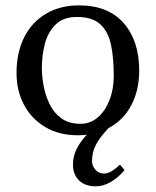

<svg xmlns="http://www.w3.org/2000/svg" viewBox="-20 -485 570 703"><path d="M436 137.7Q414.6 164.1 386.5 180.7Q358.4 197.3 330.6 197.3Q291.5 197.3 269.3 175.5Q247.1 153.8 247.1 116.7Q247.1 86.9 261.2 59.3Q275.4 31.7 297.9 8.3Q290.5 9.3 282 9.8Q273.4 10.3 265.1 10.3Q195.3 10.3 144.8 -20.3Q94.2 -50.8 67.4 -102.3Q40.5 -153.8 40.5 -217.3Q40.5 -292.5 68.4 -348.1Q96.2 -403.8 148.2 -434.6Q200.2 -465.3 269 -465.3Q376.5 -465.3 433.1 -400.1Q489.7 -335 489.7 -226.6Q489.7 -154.8 460.7 -99.6Q431.6 -44.4 377.4 -16.1Q347.7 15.1 332.3 43Q316.9 70.8 316.9 105Q316.9 122.1 329.1 136.2Q341.3 150.4 361.3 150.4Q375.5 150.4 391.1 140.4Q406.7 130.4 417.5 118.7L420.9 119.6ZM261.7 -422.9Q212.4 -422.9 184.1 -395.5Q155.8 -368.2 144.5 -325.2Q133.3 -282.2 133.3 -235.4Q133.3 -204.6 139.9 -169.7Q146.5 -134.8 161.9 -103.3Q177.2 -71.8 204.8 -51.8Q232.4 -31.7 274.4 -31.7Q310.5 -31.7 337.6 -54.7Q364.7 -77.6 380.6 -117.7Q396.5 -157.7 396.5 -207.5Q396.5 -272.5 386.5 -320.8Q376.5 -369.1 347.2 -396Q317.9 -422.9 261.7 -422.9Z"/></svg>

Font: Kurinto Seri
Style: Regular
Weight: 400
Designer: Kurinto was developed by Clint Goss from a range of fonts that are compatible with the SIL Open Font License Version 1.1
Foundry: Clinton F. Goss
Version: Version 2.196; July 25, 2020